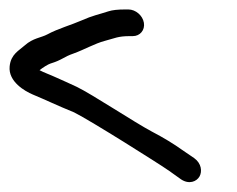

<svg xmlns="http://www.w3.org/2000/svg" viewBox="-41 -450 488 396"><path d="M223.7 -430.5H217.7C201.8 -430.5 190.8 -429.3 182.5 -426.6C162.5 -420 150.2 -418.1 127.1 -407.8C108.1 -399.3 77.9 -390.7 56.9 -379.2C43.8 -372.1 27.2 -371.7 10.2 -356.5C-1.9 -345.6 -18.6 -338.2 -21.1 -313.2C-24.4 -281.4 11 -261.6 26.5 -255.1C56.5 -242.6 74.6 -233.4 111.9 -218.2C145.7 -201.4 289.6 -110.6 308.3 -97.3L332.4 -80.1C349.1 -69 364.7 -75.6 370.6 -86.2C376.1 -96.2 374.8 -112.8 359.6 -123.8L334.7 -140.8C317.6 -153.1 296.4 -166 271.9 -178.8C236.3 -197.7 149 -255.6 117.1 -271C102.7 -277.9 87.9 -284.2 75.9 -289.7C61.2 -296.5 49.9 -300.2 40.6 -305.2C47 -310.6 58.5 -317.5 62.7 -318.8C88.3 -326.7 89.7 -332.5 110.8 -339.7C133.3 -347.8 154.4 -360.2 175.2 -365.7C196 -371.1 202.1 -375.5 226.9 -375.5H232.9C247.9 -375.5 258.3 -388 255.8 -403C253.3 -418 238.8 -430.5 223.7 -430.5Z"/></svg>

Font: MewTooHand
Style: BdCondLta
Weight: 400
Designer: Mew Too, Robert Jablonski
Version: Version 0.77